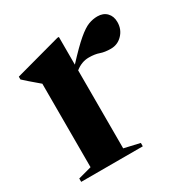

<svg xmlns="http://www.w3.org/2000/svg" viewBox="-129 -635 716 741"><g transform="rotate(-30 229.5 -264.0)"><path d="M398 -522Q424 -522 439.2 -506.2Q454.5 -490.5 454.5 -464.5Q454.5 -432 433.2 -409.8Q412 -387.5 381.5 -387.5Q354.5 -387.5 335.8 -394.2Q317 -401 290 -401Q258 -401 230 -378.5V-31L299.5 -15V0H25V-15L84.5 -31V-403Q74.5 -412 60.8 -423.2Q47 -434.5 19.5 -459.5V-472L223.5 -527.5H230V-404Q279 -457 308.5 -482Q338 -507 358 -514.5Q378 -522 398 -522Z"/></g></svg>

Font: Newsreader 72pt SemiBold
Style: Regular
Weight: 600
Designer: Hugues Gentile
Foundry: Production Type
Version: Version 1.003; ttfautohint (v1.8.3)